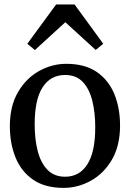

<svg xmlns="http://www.w3.org/2000/svg" viewBox="-20 -856 600 886"><path d="M25.5 -273.5Q25.5 -366.5 63 -430.8Q100.5 -495 160.2 -528.2Q220 -561.5 286 -561.5Q372 -561.5 426.8 -523.8Q481.5 -486 507.8 -421.5Q534 -357 534 -277Q534 -183.5 496.5 -119.2Q459 -55 399.2 -22Q339.5 11 273.5 11Q187.5 11 132.8 -26.8Q78 -64.5 51.8 -129Q25.5 -193.5 25.5 -273.5ZM280.5 -40.5Q346.5 -40.5 383 -97.5Q419.5 -154.5 419.5 -268.5Q419.5 -336 406 -390.8Q392.5 -445.5 362 -477.8Q331.5 -510 280.5 -510Q213.5 -510 176.8 -453.5Q140 -397 140 -282Q140 -214 154 -159.2Q168 -104.5 199 -72.5Q230 -40.5 280.5 -40.5ZM239 -835.5H324L456.5 -654L421.5 -625.5L281.5 -753.5L141 -625L106 -654Z"/></svg>

Font: Merriweather Text
Style: Regular
Weight: 400
Designer: Eben Sorkin
Foundry: Eben Sorkin
Version: Version 2.100; ttfautohint (v1.7.19-72a1) -l 8 -r 50 -G 200 